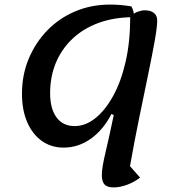

<svg xmlns="http://www.w3.org/2000/svg" viewBox="-20 -620 777 839"><path d="M477 199Q449 199 437 186.5Q425 174 425 144Q425 113 441.5 44Q458 -25 477 -117L467 -122Q431 -52 376.5 -13.5Q322 25 258 25Q204 25 163 -4Q122 -33 99 -86Q76 -139 76 -210Q76 -293 105.5 -363.5Q135 -434 187 -487.5Q239 -541 309 -570.5Q379 -600 460 -600Q509 -600 554 -592Q560 -582 563 -570Q566 -558 566 -545Q479 -545 411 -520Q343 -495 295.5 -449.5Q248 -404 223.5 -344Q199 -284 199 -213Q199 -145 227 -107Q255 -69 306 -69Q353 -69 396 -103Q439 -137 474 -200Q509 -263 529 -350.5Q549 -438 549 -545Q563 -562 581 -568.5Q599 -575 613 -575Q638 -575 652.5 -563.5Q667 -552 667 -530Q667 -503 656 -441Q645 -379 627 -292.5Q609 -206 588 -103.5Q567 -1 548 106L592 156Q567 176 535 187.5Q503 199 477 199Z"/></svg>

Font: Lemonada
Style: Regular
Weight: 400
Designer: Mohamed Gaber (Arabic), Eduardo Tunni (Latin)
Foundry: Kief Type Foundry
Version: Version 4.005